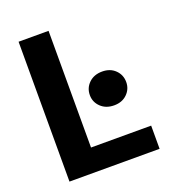

<svg xmlns="http://www.w3.org/2000/svg" viewBox="-128 -801 823 903"><g transform="rotate(-20 283.0 -350.0)"><path d="M66 0V-700H216V-116H517V0ZM387 -265Q346 -265 320.5 -289.5Q295 -314 295 -349Q295 -385 320.5 -409.5Q346 -434 387 -434Q427 -434 452 -409.5Q477 -385 477 -349Q477 -314 452 -289.5Q427 -265 387 -265Z"/></g></svg>

Font: DM Sans 20pt Black
Style: Regular
Weight: 900
Version: Version 4.004;gftools[0.9.30]